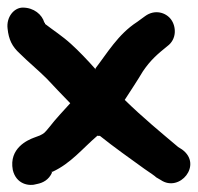

<svg xmlns="http://www.w3.org/2000/svg" viewBox="-32 -556 533 518"><g transform="rotate(-90 235.0 -296.5)"><path d="M-2 -464C1 -448 9 -432 29 -423L31 -425V-422C54 -372 93 -342 129 -300H128V-294C99 -258 65 -210 39 -174C26 -155 20 -146 16 -142L9 -130C-26 -79 50 -16 91 -72L98 -83C136 -128 177 -178 225 -227C245 -214 280 -191 302 -178C333 -157 349 -138 370 -112C389 -86 423 -88 442 -102C461 -116 470 -146 451 -172C445 -180 443 -183 435 -194C402 -245 350 -275 310 -306L307 -305C333 -328 357 -351 376 -372C397 -395 413 -420 430 -442H432L434 -444C455 -450 474 -472 474 -502C474 -526 448 -547 417 -543C388 -540 369 -531 350 -510C328 -488 305 -460 282 -437C259 -416 239 -396 216 -374C196 -392 173 -414 152 -430C135 -444 135 -444 129 -456L123 -472C117 -488 95 -540 36 -529C-2 -520 -9 -486 -2 -464Z"/></g></svg>

Font: Stray Cat
Style: ExBlkExt
Weight: 1000
Version: Version 1.0